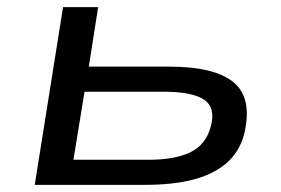

<svg xmlns="http://www.w3.org/2000/svg" viewBox="-20 -516 785 536"><path d="M77 0 156 -496H254L228 -330H452Q581 -330 633.5 -285Q686 -240 661 -139Q647 -90 611 -59.5Q575 -29 519 -14.5Q463 0 386 0ZM185 -70H396Q467 -70 510.5 -90.5Q554 -111 568 -161Q583 -215 550 -237.5Q517 -260 436 -260H216Z"/></svg>

Font: Nunito Sans 7pt Expanded
Style: Italic
Weight: 400
Width: 7
Italic angle: -9°
Designer: Vernon Adams
Foundry: Vernon Adams
Version: Version 3.101;gftools[0.9.27]